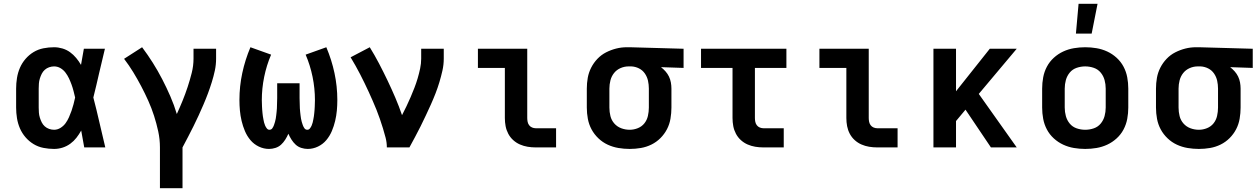

<svg xmlns="http://www.w3.org/2000/svg" viewBox="-20 -777 6640 1012"><path d="M265 8Q237 8 209 2.5Q181 -3 157 -17.5Q133 -32 114.5 -53.5Q96 -75 85 -100.5Q74 -126 69.5 -154Q65 -182 65 -210V-310Q65 -338 69.5 -366Q74 -394 85 -419.5Q96 -445 114.5 -466.5Q133 -488 157 -502.5Q181 -517 209 -522.5Q237 -528 265 -528Q287 -528 309 -521.5Q331 -515 349 -502Q367 -489 381.5 -471.5Q396 -454 407 -435Q411 -456 414.5 -477.5Q418 -499 422 -520H533Q517 -456 502.5 -391.5Q488 -327 472 -263Q489 -198 504 -132Q519 -66 535 0H424Q420 -22 416 -44.5Q412 -67 408 -89Q397 -69 383 -51Q369 -33 350.5 -19.5Q332 -6 310 1Q288 8 265 8ZM265 -93Q283 -93 299 -103Q315 -113 325.5 -127.5Q336 -142 343.5 -159Q351 -176 357 -193Q363 -210 367.5 -227.5Q372 -245 376 -263Q372 -280 367.5 -297.5Q363 -315 357 -331.5Q351 -348 343.5 -364Q336 -380 325 -394.5Q314 -409 298.5 -418Q283 -427 265 -427Q252 -427 239 -422.5Q226 -418 216 -409Q206 -400 200 -388Q194 -376 190 -363Q186 -350 185 -336.5Q184 -323 184 -310V-210Q184 -197 185 -183.5Q186 -170 190 -157Q194 -144 200 -132Q206 -120 216 -111Q226 -102 239 -97.5Q252 -93 265 -93Z M823 215V0Q823 -43 814 -84.5Q805 -126 792 -166.5Q779 -207 761.5 -246Q744 -285 724 -323Q704 -361 682 -397Q660 -433 634 -467L729 -528Q759 -488 785.5 -446Q812 -404 835 -359.5Q858 -315 878 -269Q898 -223 912 -176Q928 -211 942.5 -246.5Q957 -282 969 -318.5Q981 -355 990.5 -392.5Q1000 -430 1000 -468V-520H1119V-468Q1119 -436 1112.5 -405.5Q1106 -375 1096.5 -344.5Q1087 -314 1076 -284.5Q1065 -255 1052.5 -226Q1040 -197 1027 -168.5Q1014 -140 1000 -112Q986 -84 971.5 -56Q957 -28 942 0V215Z M1398 8Q1370 8 1344 -4.5Q1318 -17 1300 -38.5Q1282 -60 1271 -86Q1260 -112 1253.5 -139.5Q1247 -167 1244.5 -194.5Q1242 -222 1242 -250Q1242 -322 1257 -392Q1272 -462 1300 -528L1409 -489Q1385 -433 1372.5 -372Q1360 -311 1360 -249Q1360 -241 1360.5 -232.5Q1361 -224 1361 -215.5Q1361 -207 1362 -198.5Q1363 -190 1363.5 -181.5Q1364 -173 1365.5 -164.5Q1367 -156 1368.5 -147.5Q1370 -139 1372 -131Q1374 -123 1377.5 -115Q1381 -107 1386.5 -100Q1392 -93 1400 -93Q1410 -93 1415.5 -101Q1421 -109 1424 -117.5Q1427 -126 1429.5 -134.5Q1432 -143 1433.5 -152Q1435 -161 1436 -170Q1437 -179 1438 -188Q1439 -197 1439.5 -206Q1440 -215 1440 -224Q1440 -233 1440.5 -242Q1441 -251 1441 -260V-338H1559V-260Q1559 -251 1559.5 -242Q1560 -233 1560 -224Q1560 -215 1560.5 -206Q1561 -197 1562 -188Q1563 -179 1564 -170Q1565 -161 1566.5 -152Q1568 -143 1570.5 -134.5Q1573 -126 1576 -117.5Q1579 -109 1584.5 -101Q1590 -93 1600 -93Q1608 -93 1613.5 -100Q1619 -107 1622.5 -115Q1626 -123 1628 -131Q1630 -139 1631.5 -147.5Q1633 -156 1634.5 -164.5Q1636 -173 1636.5 -181.5Q1637 -190 1638 -198.5Q1639 -207 1639 -215.5Q1639 -224 1639.5 -232.5Q1640 -241 1640 -249Q1640 -311 1627.5 -372Q1615 -433 1591 -489L1700 -528Q1728 -462 1743 -392Q1758 -322 1758 -250Q1758 -222 1755.5 -194.5Q1753 -167 1746.5 -139.5Q1740 -112 1729 -86Q1718 -60 1700 -38.5Q1682 -17 1656 -4.5Q1630 8 1602 8Q1585 8 1568 2.5Q1551 -3 1538.5 -14.5Q1526 -26 1516.5 -41Q1507 -56 1500 -72Q1493 -56 1483.5 -41Q1474 -26 1461.5 -14.5Q1449 -3 1432 2.5Q1415 8 1398 8Z M2019 0Q2019 -26 2012.5 -51Q2006 -76 1998.5 -100.5Q1991 -125 1982.5 -149.5Q1974 -174 1964.5 -198Q1955 -222 1944.5 -245.5Q1934 -269 1923.5 -292.5Q1913 -316 1901.5 -339Q1890 -362 1878.5 -385Q1867 -408 1854 -430.5Q1841 -453 1828 -475L1929 -528Q1955 -486 1978 -442Q2001 -398 2022.5 -353Q2044 -308 2063.5 -262.5Q2083 -217 2099 -170Q2111 -193 2122.5 -217Q2134 -241 2144.5 -265.5Q2155 -290 2164.5 -314.5Q2174 -339 2181.5 -364.5Q2189 -390 2194.5 -416Q2200 -442 2200 -468V-520H2319V-468Q2319 -436 2312 -405Q2305 -374 2296 -344Q2287 -314 2275.5 -284.5Q2264 -255 2251 -226Q2238 -197 2224.5 -168.5Q2211 -140 2197 -111.5Q2183 -83 2168 -55.5Q2153 -28 2138 0Z M2804 0Q2782 0 2761 -3.5Q2740 -7 2720.5 -15.5Q2701 -24 2685 -38.5Q2669 -53 2659 -72Q2649 -91 2645 -112Q2641 -133 2641 -155V-419H2499V-520H2759V-155Q2759 -145 2761 -135Q2763 -125 2769 -117Q2775 -109 2784.5 -105Q2794 -101 2804 -101H2911V0Z M3299 8Q3269 8 3239.5 3Q3210 -2 3183 -14.5Q3156 -27 3134 -48Q3112 -69 3098 -95Q3084 -121 3078.5 -150.5Q3073 -180 3073 -210V-310Q3073 -339 3078 -367Q3083 -395 3096 -420.5Q3109 -446 3129 -467Q3149 -488 3174.5 -501Q3200 -514 3227.5 -521Q3255 -528 3284 -528H3300L3583 -520V-419L3464 -423Q3477 -413 3488 -400.5Q3499 -388 3506 -373.5Q3513 -359 3516 -342.5Q3519 -326 3519 -310V-210Q3519 -181 3514 -151.5Q3509 -122 3495.5 -96Q3482 -70 3461 -49Q3440 -28 3413.5 -15Q3387 -2 3358 3Q3329 8 3299 8ZM3299 -93Q3321 -93 3342 -101.5Q3363 -110 3376.5 -127Q3390 -144 3395 -166Q3400 -188 3400 -210V-310Q3400 -331 3395.5 -351.5Q3391 -372 3379 -389.5Q3367 -407 3348 -416.5Q3329 -426 3308 -427H3293Q3271 -427 3250.5 -418Q3230 -409 3216.5 -392Q3203 -375 3197.5 -353.5Q3192 -332 3192 -310V-210Q3192 -187 3197.5 -165Q3203 -143 3218 -126Q3233 -109 3254.5 -101Q3276 -93 3299 -93Z M4004 0Q3982 0 3961 -3.5Q3940 -7 3920.5 -15.5Q3901 -24 3885 -38.5Q3869 -53 3859 -72Q3849 -91 3845 -112Q3841 -133 3841 -155V-419H3675V-520H4125V-419H3959V-155Q3959 -145 3961 -135Q3963 -125 3969 -117Q3975 -109 3984.5 -105Q3994 -101 4004 -101H4111V0Z M4604 0Q4582 0 4561 -3.5Q4540 -7 4520.5 -15.5Q4501 -24 4485 -38.5Q4469 -53 4459 -72Q4449 -91 4445 -112Q4441 -133 4441 -155V-419H4299V-520H4559V-155Q4559 -145 4561 -135Q4563 -125 4569 -117Q4575 -109 4584.5 -105Q4594 -101 4604 -101H4711V0Z M5203 0 5069 -199 5019 -139V0H4900V-520H5019V-296L5197 -520H5339L5139 -282L5339 0Z M5700 8Q5670 8 5640.5 3Q5611 -2 5584 -14.5Q5557 -27 5534.5 -47.5Q5512 -68 5498 -94.5Q5484 -121 5478.5 -150.5Q5473 -180 5473 -210V-310Q5473 -340 5478.5 -369.5Q5484 -399 5498 -425.5Q5512 -452 5534.5 -472.5Q5557 -493 5584 -505.5Q5611 -518 5640.5 -523Q5670 -528 5700 -528Q5730 -528 5759.5 -523Q5789 -518 5816 -505.5Q5843 -493 5865.5 -472.5Q5888 -452 5902 -425.5Q5916 -399 5921.5 -369.5Q5927 -340 5927 -310V-210Q5927 -180 5921.5 -150.5Q5916 -121 5902 -94.5Q5888 -68 5865.5 -47.5Q5843 -27 5816 -14.5Q5789 -2 5759.5 3Q5730 8 5700 8ZM5700 -93Q5723 -93 5745 -100.5Q5767 -108 5781.5 -125.5Q5796 -143 5802 -165Q5808 -187 5808 -210V-310Q5808 -333 5802 -355Q5796 -377 5781.5 -394.5Q5767 -412 5745 -419.5Q5723 -427 5700 -427Q5677 -427 5655 -419.5Q5633 -412 5618.5 -394.5Q5604 -377 5598 -355Q5592 -333 5592 -310V-210Q5592 -187 5598 -165Q5604 -143 5618.5 -125.5Q5633 -108 5655 -100.5Q5677 -93 5700 -93ZM5651 -600 5665 -757H5765L5734 -600Z M6299 8Q6269 8 6239.5 3Q6210 -2 6183 -14.5Q6156 -27 6134 -48Q6112 -69 6098 -95Q6084 -121 6078.5 -150.5Q6073 -180 6073 -210V-310Q6073 -339 6078 -367Q6083 -395 6096 -420.5Q6109 -446 6129 -467Q6149 -488 6174.5 -501Q6200 -514 6227.5 -521Q6255 -528 6284 -528H6300L6583 -520V-419L6464 -423Q6477 -413 6488 -400.5Q6499 -388 6506 -373.5Q6513 -359 6516 -342.5Q6519 -326 6519 -310V-210Q6519 -181 6514 -151.5Q6509 -122 6495.5 -96Q6482 -70 6461 -49Q6440 -28 6413.5 -15Q6387 -2 6358 3Q6329 8 6299 8ZM6299 -93Q6321 -93 6342 -101.5Q6363 -110 6376.5 -127Q6390 -144 6395 -166Q6400 -188 6400 -210V-310Q6400 -331 6395.5 -351.5Q6391 -372 6379 -389.5Q6367 -407 6348 -416.5Q6329 -426 6308 -427H6293Q6271 -427 6250.5 -418Q6230 -409 6216.5 -392Q6203 -375 6197.5 -353.5Q6192 -332 6192 -310V-210Q6192 -187 6197.5 -165Q6203 -143 6218 -126Q6233 -109 6254.5 -101Q6276 -93 6299 -93Z"/></svg>

Font: Iosevka Fixed Extended
Style: Bold
Weight: 700
Width: 7
Monospace: yes
Designer: Belleve Invis
Foundry: Belleve Invis
Version: Version 24.1.1; ttfautohint (v1.8.4)